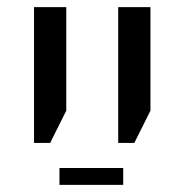

<svg xmlns="http://www.w3.org/2000/svg" viewBox="-20 -612 510 536"><path d="M310 -213V-592H400V-303L355 -213ZM75 -213V-592H165V-303L120 -213ZM146 -96V-143H324V-96Z"/></svg>

Font: Go Noto Kurrent-Regular
Style: Regular
Weight: 400
Designer: Monotype Design Team
Foundry: Monotype Imaging Inc.
Version: Version 2.012; ttfautohint (v1.8.4.7-5d5b)